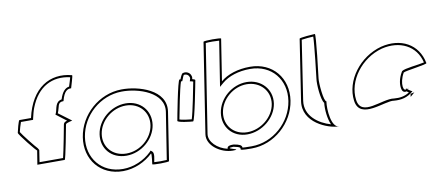

<svg xmlns="http://www.w3.org/2000/svg" viewBox="-70 -1062 3071 1341"><g transform="rotate(-10 1465.5 -391.0)"><path d="M31 -383C29 -372 142 -232 143 -239L127 -140H321C328 -140 371 -372 373 -383C375 -394 428 -402 420 -402L330 -469C350 -514 338 -546 384 -546C402 -618 429 -626 452 -625C454 -636 481 -714 474 -714C324 -754 186 -677 140 -469H58C51 -469 33 -394 31 -383ZM46 -386C49 -400 60 -439 66 -454H152L155 -468C161 -492 166 -515 174 -535C229 -679 338 -730 459 -702C455 -685 445 -656 440 -639C412 -635 389 -612 373 -560C325 -552 329 -502 317 -473L312 -463L385 -407C379 -405 361 -402 358 -383C357 -375 324 -202 312 -155H145L158 -239C157 -240 150 -253 150 -253C133 -270 57 -366 46 -386Z M473 -274C449 -118 550 8 710 8C791 8 869 -28 923 -80C928 -76 918 -4 918 -4C917 3 1036 2 1037 -5L1090 -347C1113 -500 915 -558 796 -556C636 -554 497 -430 473 -274ZM488 -274C511 -422 642 -539 794 -541C913 -543 1096 -484 1075 -347L1023 -16C1001 -14 954 -14 934 -16C937 -34 950 -79 933 -92L923 -100L914 -90C863 -41 789 -7 712 -7C560 -7 465 -126 488 -274ZM592 -274C577 -175 645 -94 752 -94C857 -94 953 -175 968 -274C983 -375 911 -455 808 -455C704 -455 607 -375 592 -274ZM607 -274C621 -366 710 -440 806 -440C901 -440 967 -366 953 -274C939 -184 852 -109 755 -109C656 -109 593 -184 607 -274Z M1143 -272C1141 -260 1238 -249 1251 -249C1263 -249 1314 -518 1316 -530C1317 -534 1309 -538 1296 -541C1298 -548 1299 -556 1296 -564C1290 -588 1263 -602 1239 -594C1233 -594 1224 -578 1215 -554H1208C1195 -554 1145 -284 1143 -272ZM1159 -279C1166 -318 1200 -495 1216 -539H1225L1230 -551C1235 -565 1240 -576 1243 -580C1259 -584 1277 -575 1281 -558C1284 -554 1283 -547 1281 -543L1277 -529L1291 -526C1295 -525 1298 -524 1300 -523C1293 -485 1259 -310 1244 -265C1220 -267 1175 -273 1159 -279Z M1320 -146C1308 -66 1405 0 1489 0C1573 0 1409 -23 1497 -26C1604 -6 1473 8 1622 8C1782 8 1922 -118 1946 -274C1970 -430 1868 -556 1708 -556C1622 -556 1547 -532 1498 -490L1544 -785C1545 -792 1420 -792 1419 -784ZM1335 -146 1433 -773C1457 -776 1506 -775 1528 -773L1478 -454L1507 -479C1552 -517 1623 -541 1706 -541C1858 -541 1954 -422 1931 -274C1908 -126 1776 -7 1624 -7C1587 -7 1567 -8 1559 -9C1558 -28 1541 -34 1502 -41H1498C1490 -41 1484 -41 1479 -40C1479 -40 1455 -39 1455 -19C1385 -35 1326 -90 1335 -146ZM1452 -274C1437 -176 1505 -94 1609 -94C1714 -94 1813 -175 1828 -274C1843 -375 1767 -455 1665 -455C1563 -455 1467 -375 1452 -274ZM1467 -274C1481 -366 1569 -440 1663 -440C1758 -440 1827 -366 1813 -274C1799 -184 1709 -109 1612 -109C1516 -109 1453 -184 1467 -274Z M2018 -258C1995 -108 2170 -38 2250 -38C2194 -38 2183 -167 2192 -226C2173 -227 2161 -361 2166 -394C2167 -401 2204 -703 2194 -703C2184 -703 2085 -696 2084 -689ZM2033 -258 2097 -679C2119 -683 2161 -686 2180 -687C2179 -630 2152 -401 2151 -394C2145 -358 2153 -243 2175 -218C2170 -172 2176 -105 2196 -62C2113 -85 2017 -151 2033 -258Z M2383 -196C2402 -52 2596 -160 2658 -148C2707 -144 2754 -152 2796 -191C2788 -193 2758 -212 2761 -217C2735 -188 2717 -257 2759 -330C2773 -340 2934 -358 2926 -368C2900 -506 2777 -570 2635 -535C2478 -493 2364 -341 2383 -196ZM2398 -200C2380 -336 2488 -481 2637 -521C2768 -553 2882 -496 2910 -375C2870 -365 2771 -358 2750 -342L2746 -336C2721 -293 2716 -252 2721 -225C2723 -208 2733 -190 2756 -197C2760 -193 2766 -190 2770 -187C2736 -164 2701 -160 2662 -163C2578 -177 2415 -71 2398 -200ZM2746 -217C2746 -216 2775 -217 2776 -217C2776 -217 2776 -218 2776 -218C2776 -218 2746 -217 2746 -217ZM2761 -218C2761 -218 2761 -217 2761 -217C2761 -217 2761 -218 2761 -218ZM2777 -154 2806 -179 2808 -181 2780 -175ZM2796 -191C2798 -191 2798 -191 2797 -190V-192Z"/></g></svg>

Font: Ampere
Style: OuLnIta
Weight: 400
Version: Version 1